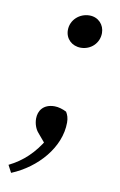

<svg xmlns="http://www.w3.org/2000/svg" viewBox="-76 -523 454 728"><g transform="rotate(10 150.5 -159.5)"><path d="M197.1 -353.1C235.5 -353.1 266.9 -382.4 266.9 -421.8C266.9 -453.2 243.6 -479.4 209.2 -479.4C170.8 -479.4 137.5 -450.1 137.5 -410.7C137.5 -377.4 162.7 -353.1 197.1 -353.1ZM19.5 160C116.5 120.3 195.5 31 195.5 -64.6C195.5 -81.6 191.5 -93.6 184.6 -104.7C170.4 -112 153.2 -117.2 138.8 -117.2C94.6 -117.2 77.1 -88.7 77.1 -59.4C77.1 -39.2 84.3 -19.8 94.8 -7.7L134.1 38.9L132.1 9.6C98.1 67.8 57 105.8 4.6 131.7L19.5 160Z"/></g></svg>

Font: Source Serif Variable
Style: Italic
Weight: 389
Italic angle: -12°
Designer: Frank Grießhammer
Foundry: Adobe Systems Incorporated
Version: Version 3.001;hotconv 1.0.111;makeotfexe 2.5.65597